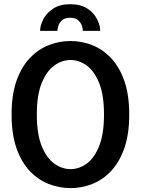

<svg xmlns="http://www.w3.org/2000/svg" viewBox="-20 -906 690 936"><path d="M324 11Q269 11 217.8 -9Q166.5 -29 125.5 -72Q84.5 -115 60.5 -183.2Q36.5 -251.5 36.5 -348Q36.5 -444 60.5 -512Q84.5 -580 125.5 -623Q166.5 -666 217.8 -686Q269 -706 324 -706Q378.5 -706 429.5 -686Q480.5 -666 521.2 -623Q562 -580 586 -512Q610 -444 610 -348Q610 -251.5 586 -183.2Q562 -115 521.2 -72Q480.5 -29 429.5 -9Q378.5 11 324 11ZM324 -81.5Q365.5 -81.5 402.8 -108.5Q440 -135.5 463.5 -194.2Q487 -253 487 -348Q487 -442.5 463.5 -501Q440 -559.5 402.8 -586.5Q365.5 -613.5 324 -613.5Q282 -613.5 244.5 -586.5Q207 -559.5 183.2 -501Q159.5 -442.5 159.5 -348Q159.5 -253 183.2 -194.2Q207 -135.5 244.5 -108.5Q282 -81.5 324 -81.5ZM322.5 -885.5Q374 -885.5 406 -864.2Q438 -843 453.2 -812.5Q468.5 -782 468.5 -755.5H384Q384 -768 378.2 -783Q372.5 -798 359 -808.8Q345.5 -819.5 321.5 -819.5Q298 -819.5 284.5 -808.8Q271 -798 265.5 -783Q260 -768 260 -755.5H175.5Q175.5 -782 191.2 -812.5Q207 -843 239.5 -864.2Q272 -885.5 322.5 -885.5Z"/></svg>

Font: Trispace Medium
Style: Regular
Weight: 500
Designer: Tyler Finck
Foundry: Etcetera Type Company
Version: Version 1.210; ttfautohint (v1.8.3)